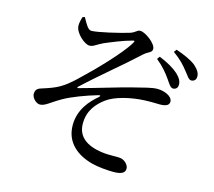

<svg xmlns="http://www.w3.org/2000/svg" viewBox="-114 -909 1228 1104"><g transform="rotate(15 500.0 -357.0)"><path d="M945 -569C961 -569 973 -579 974 -597C975 -619 963 -638 939 -660C912 -682 869 -701 819 -718L807 -702C853 -669 878 -641 898 -615C919 -591 928 -570 945 -569ZM856 -497C873 -497 884 -508 884 -526C885 -546 875 -565 851 -588C825 -611 786 -634 736 -654L724 -638C768 -602 791 -572 811 -544C829 -519 839 -498 856 -497ZM648 55C695 55 718 44 718 17C718 -5 693 -28 672 -32C646 -37 605 -30 551 -38C466 -51 409 -90 408 -166C407 -247 451 -294 496 -328C544 -364 639 -386 716 -389C757 -391 784 -389 807 -389C847 -389 862 -401 862 -420C862 -452 812 -472 772 -472C739 -472 698 -460 626 -442C558 -425 419 -382 329 -358C324 -357 322 -360 326 -365C440 -471 541 -550 640 -642C664 -664 688 -664 688 -687C688 -719 620 -769 590 -769C570 -769 568 -753 533 -742C480 -726 351 -695 316 -696C296 -696 278 -732 261 -763L248 -759C243 -744 237 -720 238 -705C240 -660 301 -611 327 -611C353 -611 364 -627 403 -645C445 -663 511 -690 557 -702C572 -707 577 -705 567 -690C526 -620 392 -483 335 -430C288 -383 249 -351 206 -331C178 -318 143 -307 118 -299C99 -292 91 -279 91 -261C91 -237 118 -210 140 -210C171 -210 193 -236 256 -272C303 -299 383 -329 452 -349C465 -353 467 -348 457 -339C410 -299 354 -238 354 -145C354 -41 429 17 522 41C558 50 611 55 648 55Z"/></g></svg>

Font: Source Han Serif CN Medium
Style: Regular
Weight: 500
Designer: Ryoko NISHIZUKA 西塚涼子 (kana & ideographs); Frank Grießhammer (Latin, Greek & Cyrillic); Wenlong ZHANG 张文龙 (bopomofo); San
Foundry: Adobe
Version: Version 2.002;hotconv 1.1.0;makeotfexe 2.6.0